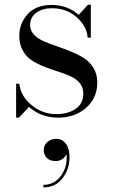

<svg xmlns="http://www.w3.org/2000/svg" viewBox="-20 -490 481 816"><path d="M60.5 10H48.5V-134H62Q68 -81 114.5 -43Q161 -5 220 -5Q268 -5 301 -27Q334 -49 334 -93Q334 -118.5 319 -136.8Q304 -155 280 -165.8Q256 -176.5 227 -185.8Q198 -195 169 -206.2Q140 -217.5 116 -232.8Q92 -248 77 -274.8Q62 -301.5 62 -337.5Q62 -390.5 97.5 -429.8Q133 -469 199.5 -469Q266 -469 314.5 -427L354 -470H366V-330H352.5Q349.5 -378 306.2 -416.5Q263 -455 200.5 -455Q160.5 -455 134.2 -435.8Q108 -416.5 108 -383.5Q108 -360.5 123.8 -343.5Q139.5 -326.5 164.8 -315.2Q190 -304 220.5 -293.8Q251 -283.5 281.2 -271.2Q311.5 -259 336.8 -243Q362 -227 377.8 -200.5Q393.5 -174 393.5 -139.5Q393.5 -73.5 346 -31.8Q298.5 10 227 10Q155 10 103 -35.5ZM166 147.5Q166 127.5 181.2 113.8Q196.5 100 219.5 100Q244 100 259.8 120.8Q275.5 141.5 275.5 178Q275.5 229 245.5 267.8Q215.5 306.5 164.5 306.5V295.5Q211.5 295.5 239.8 256Q268 216.5 262.5 165Q258 177 245.5 185.8Q233 194.5 216.5 194.5Q192 194.5 179 181.2Q166 168 166 147.5Z"/></svg>

Font: Bodoni* 16pt
Style: Regular
Weight: 400
Version: Version 2.3